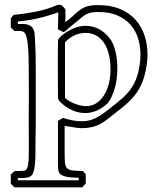

<svg xmlns="http://www.w3.org/2000/svg" viewBox="-20 -507 665 799"><path d="M255.9 -95.2Q259.8 -91.3 268.6 -86.2Q277.3 -81.1 288.6 -76.4Q299.8 -71.8 312.7 -68.6Q325.7 -65.4 337.9 -65.4Q361.8 -65.4 380.6 -77.4Q399.4 -89.4 412.6 -110.1Q425.8 -130.9 432.9 -158.7Q439.9 -186.5 439.9 -217.8Q439.9 -255.9 432.1 -284.4Q424.3 -313 410.4 -332Q396.5 -351.1 377.4 -360.6Q358.4 -370.1 335.9 -370.1Q313.5 -370.1 291.3 -360.4Q269 -350.6 250.5 -330.6V-99.1ZM221.2 -97.7Q221.2 -137.7 220.9 -177.5Q220.7 -217.3 220.7 -257.3Q220.7 -277.3 220.9 -297.1Q221.2 -316.9 221.2 -336.9Q221.2 -342.3 226.3 -348.4Q231.4 -354.5 238.5 -360.4Q245.6 -366.2 252.7 -370.8Q259.8 -375.5 263.7 -377.9Q300.8 -399.4 337.4 -399.4Q363.8 -399.4 388.4 -387.7Q413.1 -376 433.6 -351.1Q442.9 -340.3 449.5 -325.7Q456.1 -311 460.2 -294.2Q464.4 -277.3 466.3 -259.3Q468.3 -241.2 468.3 -223.1Q468.3 -198.2 465.1 -175.3Q461.9 -152.3 456.1 -134.3Q450.7 -117.2 441.9 -98.9Q433.1 -80.6 418 -68.4Q377.9 -36.6 334.5 -36.6Q305.2 -36.6 278.1 -49.3Q251 -62 227.5 -85.4ZM249 15.6V127Q249 153.8 250.2 169.2Q251.5 184.6 258.8 192.4Q266.1 200.2 281.2 202.1Q296.4 204.1 324.2 204.6Q330.1 211.4 336.9 217.3V255.9Q333 260.3 329.8 264.4Q326.7 268.6 322.8 272.5H40L24.9 257.3V218.8Q28.8 214.8 33 211.7Q37.1 208.5 41.5 204.6Q50.8 204.6 59.8 204.6Q68.8 204.6 78.6 203.6Q85.9 203.1 90.1 198Q94.2 192.9 96.4 181.6Q98.6 170.4 99.4 152.3Q100.1 134.3 100.1 107.9Q100.1 87.9 99.9 62.7Q99.6 37.6 99.6 6.3Q99.6 -14.6 99.6 -33Q99.6 -51.3 99.9 -68.6Q100.1 -85.9 100.1 -102.8Q100.1 -119.6 100.1 -137.7Q100.1 -194.3 99.6 -234.1Q99.1 -273.9 97.4 -300.5Q95.7 -327.1 92.8 -342.8Q89.8 -358.4 85.2 -366.2Q80.6 -374 74 -376.2Q67.4 -378.4 58.1 -378.4Q52.7 -378.4 48.3 -378.2Q43.9 -377.9 40 -377.9L24.9 -393.1V-431.2Q27.8 -435.1 30.8 -438.2Q33.7 -441.4 36.6 -444.8Q84 -449.7 129.4 -458.5Q174.8 -467.3 218.8 -486.3Q222.2 -486.3 225.6 -486.6Q229 -486.8 232.4 -486.8Q240.7 -481.9 244.1 -477.8Q247.6 -473.6 252 -468.3V-457.5Q252 -452.6 252 -451.2Q252 -449.7 252.2 -448.5Q252.4 -447.3 252.4 -445.8Q252.4 -444.3 252.4 -439.5V-428.7L251 -414.6Q257.3 -418.5 265.4 -425Q273.4 -431.6 280.8 -438.2Q288.1 -444.8 293.5 -449.7Q298.8 -454.6 298.8 -454.6Q308.6 -462.9 317.4 -468.8Q326.2 -474.6 336.4 -478.5Q346.7 -482.4 359.4 -484.1Q372.1 -485.8 388.7 -485.8Q440.9 -485.8 479.5 -469.5Q518.1 -453.1 543.5 -425.3Q568.8 -397.5 581.3 -359.9Q593.8 -322.3 593.8 -279.8Q593.8 -255.4 589.4 -229.5Q583.5 -194.3 573.2 -167.7Q563 -141.1 547.6 -119.6Q532.2 -98.1 511.2 -78.9Q490.2 -59.6 462.9 -39.1Q447.8 -27.3 430.2 -13.2Q412.6 1 394.5 10.3Q377.4 19 358.6 22.7Q339.8 26.4 320.8 26.4Q311.5 26.4 299.3 24.7Q287.1 22.9 275.9 21.2Q264.6 19.5 256.6 17.8Q248.5 16.1 247.6 16.1H247.1Q247.6 16.1 249 16.6Q252 17.6 254.4 18.1ZM242.2 -16.6Q260.7 -10.3 280.5 -6.3Q300.3 -2.4 320.8 -2.4Q341.3 -2.4 358.2 -7.8Q375 -13.2 389.9 -22Q404.8 -30.8 418.5 -41.5Q432.1 -52.2 446.3 -63Q470.2 -81.5 489.3 -98.4Q508.3 -115.2 522.5 -134.5Q536.6 -153.8 546.1 -177.5Q555.7 -201.2 560.5 -232.9Q562.5 -244.6 563.5 -256.3Q564.5 -268.1 564.5 -279.3Q564.5 -315.4 554.4 -347.7Q544.4 -379.9 523.2 -404.1Q502 -428.2 469 -442.6Q436 -457 389.6 -457Q376.5 -457 366.5 -455.8Q356.4 -454.6 348.4 -451.7Q340.3 -448.7 333.3 -444.3Q326.2 -439.9 318.4 -433.1Q306.2 -422.9 294.2 -413.1Q282.2 -403.3 269.5 -393.1Q263.7 -388.2 257.8 -382.6Q252 -377 245.1 -373Q239.3 -376 233.2 -378.9Q227.1 -381.8 221.2 -384.8Q221.7 -402.8 221.9 -420.7Q222.2 -438.5 222.7 -456.1Q181.2 -440.9 139.9 -431.2Q98.6 -421.4 54.2 -417.5V-407.2H72.8Q92.8 -407.2 103 -401.6Q113.3 -396 118.2 -387Q123 -377.9 124 -366.9Q125 -356 125.5 -345.2Q127.4 -314 128.2 -283Q128.9 -252 128.9 -221.2V4.9Q128.4 35.6 127.9 65.9Q127.4 96.2 127.4 127Q127.4 138.2 127 153.1Q126.5 168 124.8 182.1Q123 196.3 119.6 207.8Q116.2 219.2 110.4 224.1Q103.5 230 92.8 231.9Q82 233.9 70.8 233.9H54.2V243.2H307.6V232.9Q299.8 232.4 287.1 231.9Q274.4 231.4 261.7 229.5Q249 227.5 238.8 222.7Q228.5 217.8 224.6 208Q222.2 200.7 221.7 192.4Q221.2 184.1 221.2 176.8V-3.9Z"/></svg>

Font: XB Kayhan Pook
Style: Regular
Weight: 700
Designer: Behnam
Foundry: Irmug
Version: Version 7.300 2009